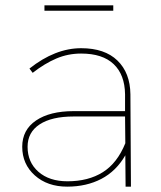

<svg xmlns="http://www.w3.org/2000/svg" viewBox="-20 -697 602 717"><path d="M449 0 448 -117Q414 -58 358.5 -29Q303 0 231 0Q157 0 110 -42Q63 -84 63 -149Q63 -212 114.5 -247Q166 -282 255 -282H447V-345Q446 -418 404.5 -457.5Q363 -497 283 -497Q234 -497 190.5 -478.5Q147 -460 102 -425L90 -441Q186 -517 283 -517Q371 -517 418.5 -471Q466 -425 467 -345L469 0ZM448 -162 447 -262H255Q173 -262 128 -232.5Q83 -203 83 -149Q83 -91 123.5 -55.5Q164 -20 232 -20Q310 -20 364 -54Q418 -88 448 -162ZM146 -677H403V-657H146Z"/></svg>

Font: Gontserrat Thin
Style: Regular
Weight: 250
Designer: Julieta Ulanovsky
Foundry: Julieta Ulanovsky
Version: Version 6.001